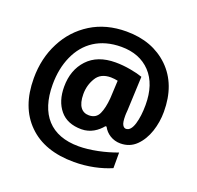

<svg xmlns="http://www.w3.org/2000/svg" viewBox="-137 -860 1116 1089"><g transform="rotate(20 421.5 -315.0)"><path d="M800.8 -357.9C800.8 -467.8 768.1 -554.7 702.6 -618.7C636.7 -682.1 551.8 -713.9 446.8 -713.9C365.2 -713.9 293.9 -694.8 233.4 -657.2C172.4 -619.1 125.5 -567.9 92.3 -502.9C58.6 -438 42 -365.7 42 -285.2C42 -168.9 75.2 -78.6 141.1 -13.7C207 51.8 299.3 84 418 84C500.5 84 578.6 66.9 641.1 40V-54.2C605.5 -41 567.4 -29.8 526.4 -21.5C485.4 -13.2 447.3 -8.8 412.1 -8.8C244.1 -8.8 154.8 -107.9 154.8 -288.1C154.8 -352.1 166 -409.2 188.5 -459.5C233.4 -560.5 320.8 -622.1 449.2 -622.1C522.9 -622.1 581.5 -599.1 625 -553.2C668.5 -506.8 689.9 -442.4 689.9 -358.9C689.9 -314.5 685.1 -275.9 675.3 -243.2C665 -210.4 650.4 -193.8 630.9 -193.8C623 -193.8 616.2 -198.2 610.8 -207.5C605 -216.8 602.1 -234.9 602.1 -262.2C602.1 -266.1 602.5 -282.7 604 -295.9L612.8 -501C593.8 -507.8 568.8 -514.2 538.6 -519.5C508.3 -524.9 478 -527.8 448.2 -527.8C375.5 -527.8 319.3 -506.3 279.8 -463.9C240.2 -421.4 220.2 -366.2 220.2 -298.8C220.2 -240.7 234.9 -194.3 264.2 -158.7C293.5 -123 336.9 -105 394 -105C448.7 -105 490.2 -134.8 517.1 -168H523.9C543 -130.9 582.5 -105 628.9 -105C667 -105 698.7 -117.7 724.1 -142.6C749.5 -167.5 768.6 -199.7 781.7 -238.3C794.4 -276.9 800.8 -316.4 800.8 -357.9ZM336.9 -296.9C336.9 -332.5 345.7 -364.7 363.8 -394.5C381.3 -424.3 410.6 -439 452.1 -439C467.8 -439 480.5 -436.5 494.1 -434.1L488.8 -326.2C485.4 -286.6 478.5 -254.9 467.3 -230.5C456.1 -206.1 436 -193.8 407.2 -193.8C365.7 -193.8 336.9 -224.1 336.9 -296.9Z"/></g></svg>

Font: Avrile Sans
Style: Bold
Weight: 700
Designer: Monotype Design Team, Google (font), Stefan Peev (BGR Cyrillic), Cristiano Sobral (main changes)
Foundry: The Avrile Sans Project Authors
Version: Version 3.110